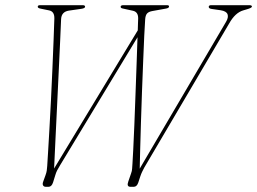

<svg xmlns="http://www.w3.org/2000/svg" viewBox="-20 -720 991 740"><path d="M784.5 -693.5Q784.5 -700 793.5 -700H941.5Q951 -700 951 -694.5Q950.5 -689.5 931 -684L917.5 -680Q886.5 -671 863.5 -630L536 -74Q531.5 -65.5 527.8 -57.8Q524 -50 520.5 -39.5L513 -16.5Q507.5 0 495.5 0H483Q467 0 474.5 -20.5L485 -51Q489 -61.5 489.2 -70Q489.5 -78.5 490.5 -88.5Q491.5 -103 493.5 -143Q495.5 -183 497.8 -238.2Q500 -293.5 502.2 -354.8Q504.5 -416 506.5 -474Q508.5 -532 510 -576.5L211.5 -83Q204.5 -71.5 200.2 -63.2Q196 -55 193 -44.5L184.5 -17Q179 0 167 0H157Q149 0 146 -5.5Q143 -11 146.5 -20L155.5 -45Q159 -54.5 160.2 -62.5Q161.5 -70.5 162 -80.5Q163 -94.5 165.2 -132.2Q167.5 -170 170.5 -222.8Q173.5 -275.5 176.5 -335.2Q179.5 -395 182 -454.5Q184.5 -514 186.5 -564.5Q188.5 -615 189.5 -649Q190 -676 169 -680L137.5 -686.5Q125.5 -688.5 125.5 -694Q125.5 -700 134 -700H299Q308 -700 308 -694Q307.5 -688 293.5 -686L245 -679Q217 -674.5 215.5 -646.5Q214 -615.5 211.8 -561.8Q209.5 -508 206.2 -442.2Q203 -376.5 199.8 -307.8Q196.5 -239 193.5 -177.2Q190.5 -115.5 188.5 -70.5L511 -603Q511.5 -617.5 511.8 -629Q512 -640.5 512.5 -648.5Q513 -674 492.5 -678.5L454 -687Q445 -688.5 445 -693.5Q445 -700 455 -700H624Q631.5 -700 631.5 -695Q631.5 -689 620 -687L567.5 -677.5Q553 -675 546.8 -668Q540.5 -661 539.5 -645Q538 -625.5 536 -582.8Q534 -540 531.8 -483.5Q529.5 -427 527.2 -365.5Q525 -304 523.2 -245.8Q521.5 -187.5 520.2 -141Q519 -94.5 518.5 -70L851 -635.5Q861.5 -653 857 -665Q852.5 -677 830.5 -680.5L796 -685.5Q784.5 -687 784.5 -693.5Z"/></svg>

Font: Fraunces 144pt S050 Thin
Style: Italic
Weight: 100
Italic angle: -16°
Version: Version 1.000; ttfautohint (v1.8.3)